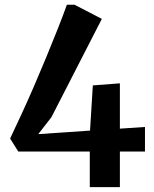

<svg xmlns="http://www.w3.org/2000/svg" viewBox="-20 -768 634 788"><path d="M348.5 0V-146H55L21.5 -199.5Q43 -244.5 68.2 -299.2Q93.5 -354 119.5 -414Q145.5 -474 170.2 -534Q195 -594 216.8 -649Q238.5 -704 254.5 -748.5H286L398 -690.5L191 -287L137 -217.5L349.5 -232L361 -417.5L472 -426V-240L575 -247V-146H472V0Z"/></svg>

Font: Merriweather 24pt SemiCondensed
Style: Bold
Weight: 700
Width: 4
Designer: Eben Sorkin
Foundry: Eben Sorkin
Version: Version 2.100